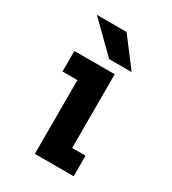

<svg xmlns="http://www.w3.org/2000/svg" viewBox="-171 -789 792 882"><g transform="rotate(30 225.0 -348.0)"><path d="M351 -547.5H231.5L81 -695.5H238.5ZM288.5 -109H359.5V0H153.5V-391H74.5V-500H288.5Z"/></g></svg>

Font: League Mono Condensed
Style: Bold
Weight: 700
Width: 1
Designer: Tyler Finck
Foundry: The League of Moveable Type / Tyler Finck
Version: Version 2.210